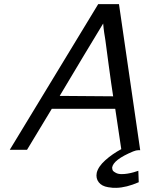

<svg xmlns="http://www.w3.org/2000/svg" viewBox="-20 -720 727 923"><path d="M27 0 452 -700H552L654 2H645Q635 2 620 8Q524 48 519 86Q520 97 523 101Q526 105 537 111Q548 117 565 117Q591 117 623 108L645 101L647 156Q587 182 539 183Q524 184 500 180Q469 175 454.5 156Q440 137 445 111Q452 81 486 50.5Q520 20 563 -3Q558 -36 548.5 -100Q539 -164 534 -197H229L110 0ZM267 -259 524 -257Q522 -268 514.5 -320.5Q507 -373 502 -411L487 -524Q486 -531 484 -543.5Q482 -556 481 -562L478 -585Q476 -601 476 -607Q392 -469 267 -259Z"/></svg>

Font: Coval
Style: Light Italic
Weight: 300
Foundry: Context Ltd
Version: Version 001.000